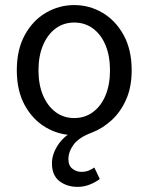

<svg xmlns="http://www.w3.org/2000/svg" viewBox="-20 -518 582 753"><path d="M284.4 214.9Q242.5 214.9 213.1 192.4Q183.7 169.9 183.7 122.3Q183.7 88.3 205.6 53.4Q227.4 18.5 267.6 -3.3L271.2 12Q211.6 12 160.1 -18.1Q108.7 -48.1 77.3 -105Q45.9 -161.9 45.9 -242.4Q45.9 -323.5 77.3 -380.8Q108.7 -438 160.1 -468Q211.6 -498.1 271.2 -498.1Q330.7 -498.1 381.9 -468Q433 -438 464.7 -380.8Q496.4 -323.5 496.4 -242.4Q496.4 -176 474.5 -127.2Q452.7 -78.3 417.1 -46Q381.5 -13.7 339.9 2.2Q289.5 20.9 268.9 48.9Q248.3 76.9 248.3 106.3Q248.3 131.8 264.3 143.9Q280.2 156 298.9 156Q314.8 156 326.6 151.4Q338.5 146.8 350 139L371.3 184Q355.7 196.2 332.6 205.6Q309.6 214.9 284.4 214.9ZM271.2 -55Q313 -55 344.8 -78.6Q376.6 -102.2 394 -144.3Q411.4 -186.4 411.4 -242.4Q411.4 -298.1 394 -340.3Q376.6 -382.6 344.8 -406.1Q313 -429.6 271.2 -429.6Q229.4 -429.6 197.9 -406.1Q166.4 -382.6 148.6 -340.3Q130.9 -298.1 130.9 -242.4Q130.9 -186.4 148.6 -144.3Q166.4 -102.2 197.9 -78.6Q229.4 -55 271.2 -55Z"/></svg>

Font: Source Sans 3
Style: Regular
Weight: 200
Designer: Paul D. Hunt
Foundry: Adobe
Version: Version 3.046;hotconv 1.0.118;makeotfexe 2.5.65603